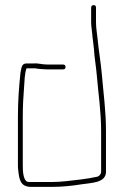

<svg xmlns="http://www.w3.org/2000/svg" viewBox="-20 -738 484 750"><path d="M236 -476C236 -482 233 -486 226 -486H163C144 -486 127 -492 111 -490H82C73 -490 67 -485 64 -474L60 -454C54 -397 50 -344 50 -282V-93C50 -87 50 -81 51 -75C55 -37 59 -8 102 -8H182C223 -8 261 -12 298 -18C336 -24 394 -23 394 -67V-226C394 -304 384 -374 378 -446C374 -493 365 -543 361 -588C359 -609 355 -628 355 -651V-708C355 -715 352 -718 346 -718C340 -718 336 -715 336 -708V-651C336 -634 339 -623 340 -608C342 -583 345 -570 347 -546C349 -511 355 -481 358 -445C364 -373 375 -303 375 -226V-67C375 -59 368 -50 361 -48C339 -43 319 -40 296 -37C258 -33 223 -27 182 -27H102C97 -27 92 -27 87 -28C70 -35 69 -71 69 -93V-282C69 -324 71 -359 74 -397C76 -423 76 -449 83 -469V-471H113C116 -472 120 -471 123 -470C133 -469 150 -467 163 -467H226C233 -467 236 -470 236 -476Z"/></svg>

Font: Electronic
Style: ExThn
Weight: 100
Version: Version 1.011